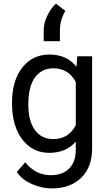

<svg xmlns="http://www.w3.org/2000/svg" viewBox="-20 -842 601 1070"><path d="M46.9 -268.6Q46.9 -392.1 104 -465.1Q161.1 -538.1 255.4 -538.1Q352.1 -538.1 406.2 -469.7L410.6 -528.3H493.2V-12.7Q493.2 89.8 432.4 148.9Q371.6 208 269 208Q211.9 208 157.2 183.6Q102.5 159.2 73.7 116.7L120.6 62.5Q178.7 134.3 262.7 134.3Q328.6 134.3 365.5 97.2Q402.3 60.1 402.3 -7.3V-52.7Q348.1 9.8 254.4 9.8Q161.6 9.8 104.2 -64.9Q46.9 -139.6 46.9 -268.6ZM137.7 -258.3Q137.7 -168.9 174.3 -117.9Q210.9 -66.9 276.9 -66.9Q362.3 -66.9 402.3 -144.5V-385.7Q360.8 -461.4 277.8 -461.4Q211.9 -461.4 174.8 -410.2Q137.7 -358.9 137.7 -258.3ZM292 -821.8 344.2 -781.2Q315.4 -732.9 314 -678.7V-612.3H223.6V-675.8Q223.6 -713.4 244.1 -755.6Q264.6 -797.9 292 -821.8Z"/></svg>

Font: SteelSelectRoboto
Style: Roboto-Regular
Weight: 400
Designer: Google
Version: Version 2.137; 2017